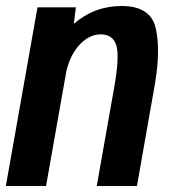

<svg xmlns="http://www.w3.org/2000/svg" viewBox="-40 -620 568 640"><path d="M-20.5 0 85 -595.5H213L206 -540.5Q274.5 -600 365.5 -600Q462 -600 479 -526.5Q496 -453 476 -338L416.5 0H282.5L341.5 -333.5Q359 -435 347.2 -470.2Q335.5 -505.5 296 -505.5Q256 -505.5 222.5 -468Q193 -434 181 -381.5L113.5 0Z"/></svg>

Font: Anybody SemiBold
Style: Italic
Weight: 600
Italic angle: -10°
Designer: Tyler Finck
Foundry: Etcetera Type Company
Version: Version 1.010; ttfautohint (v1.8.3) -l 8 -r 50 -G 200 -x 14 